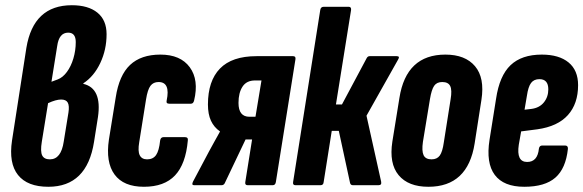

<svg xmlns="http://www.w3.org/2000/svg" viewBox="-20 -709 2233 735"><path d="M165 6Q85 6 49 -39Q13 -84 26 -171L81 -526Q108 -689 255 -689Q318 -689 353 -660.5Q388 -632 388 -578Q388 -519 364 -468Q340 -417 299 -390V-388Q371 -371 355 -261L340 -166Q313 6 165 6ZM177 -396 201 -405Q220 -412 236 -433.5Q252 -455 261 -485.5Q270 -516 270 -548Q270 -584 241 -584Q206 -584 199 -533ZM171 -99Q214 -99 224 -167L242 -278Q246 -304 239.5 -316Q233 -328 214 -328Q194 -328 164 -314L140 -166Q134 -129 141.5 -114Q149 -99 171 -99Z M531 6Q453 6 418.5 -41Q384 -88 397 -175L423 -336Q436 -421 478 -460.5Q520 -500 594 -500Q671 -500 706.5 -451.5Q742 -403 723 -324Q720 -312 711 -312H628Q615 -312 618 -324Q633 -395 587 -395Q567 -395 556 -380.5Q545 -366 539 -328L513 -165Q507 -130 515 -114.5Q523 -99 543 -99Q566 -99 577.5 -115.5Q589 -132 593 -171Q595 -184 606 -184H688Q701 -184 699 -171Q691 -81 650 -37.5Q609 6 531 6Z M723 0Q712 0 719 -14L780 -129Q790 -147 800 -165.5Q810 -184 822 -205V-206Q799 -222 787.5 -247Q776 -272 776 -309Q776 -399 822 -446.5Q868 -494 962 -494H1102Q1113 -494 1111 -482L1036 -12Q1034 0 1024 0H928Q917 0 919 -12L945 -175H920L840 -7Q836 0 828 0ZM935 -262H958L981 -401H956Q924 -401 908.5 -377.5Q893 -354 893 -315Q893 -262 935 -262Z M1499 -494Q1512 -494 1504 -481L1383 -266L1439 -14Q1442 0 1429 0H1331Q1322 0 1320 -9L1277 -208H1250L1219 -12Q1218 0 1207 0H1111Q1100 0 1102 -12L1206 -671Q1208 -683 1219 -683H1315Q1325 -683 1324 -671L1266 -309H1289L1384 -487Q1388 -494 1395 -494Z M1620 6Q1543 6 1506 -38.5Q1469 -83 1482 -167L1509 -334Q1535 -500 1685 -500Q1761 -500 1798.5 -455.5Q1836 -411 1823 -327L1797 -160Q1771 6 1620 6ZM1632 -99Q1653 -99 1663.5 -113.5Q1674 -128 1679 -164L1705 -329Q1711 -364 1703.5 -379.5Q1696 -395 1673 -395Q1652 -395 1642 -380.5Q1632 -366 1626 -330L1599 -166Q1594 -131 1601.5 -115Q1609 -99 1632 -99Z M1987 6Q1908 6 1874 -39.5Q1840 -85 1854 -174L1879 -331Q1892 -419 1934.5 -459.5Q1977 -500 2054 -500Q2120 -500 2156.5 -470Q2193 -440 2193 -383Q2193 -312 2154 -268.5Q2115 -225 2037 -214L1975 -206L1966 -155Q1956 -89 1998 -89Q2038 -89 2043 -140Q2045 -152 2056 -152H2143Q2155 -152 2154 -139Q2146 -64 2106 -29Q2066 6 1987 6ZM1988 -289 2014 -292Q2045 -296 2062 -317Q2079 -338 2079 -367Q2079 -406 2045 -406Q2024 -406 2013 -391.5Q2002 -377 1997 -342Z"/></svg>

Font: Sofia Sans Extra Condensed ExtraBold
Style: Italic
Weight: 800
Italic angle: -9°
Designer: Botio Nikoltchev, Ani Petrova
Foundry: lettersoup
Version: Version 4.101; ttfautohint (v1.8.4.7-5d5b)